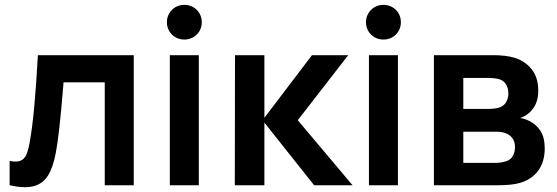

<svg xmlns="http://www.w3.org/2000/svg" viewBox="-20 -769 2311 797"><path d="M103.3 -178.7Q114.5 -240.2 122.6 -331Q130.8 -421.8 137.3 -540H535.2V0H414.8V-427.2H243.7L242.5 -411.8Q226.1 -207 211.3 -132.7Q199.6 -71.6 178.2 -38.7Q156.9 -5.8 119.1 4Q81.3 13.8 20 0V-100.8Q49 -95.4 65 -101.8Q80.9 -108.2 89 -126.1Q97 -144 103.3 -178.7Z M685 -540H805.3V0H685ZM672.8 -676.8Q672.8 -696.8 682.3 -713.2Q691.8 -729.7 708.2 -739.2Q724.7 -748.8 745.2 -748.8Q765.6 -748.8 782.2 -739.2Q798.8 -729.7 808.2 -713.2Q817.6 -696.8 817.6 -676.8Q817.6 -656.8 808.2 -640.3Q798.8 -623.9 782.2 -614.4Q765.6 -604.8 745.2 -604.8Q724.7 -604.8 708.2 -614.4Q691.8 -623.9 682.3 -640.3Q672.8 -656.8 672.8 -676.8Z M955.5 -540H1077.5V-280L1275 -540H1425.5L1216 -270L1443.5 0H1284L1077.5 -260V0H954.7Z M1511.5 -540H1631.8V0H1511.5ZM1499.2 -676.8Q1499.2 -696.8 1508.8 -713.2Q1518.3 -729.7 1534.8 -739.2Q1551.2 -748.8 1571.7 -748.8Q1592.1 -748.8 1608.7 -739.2Q1625.3 -729.7 1634.7 -713.2Q1644.1 -696.8 1644.1 -676.8Q1644.1 -656.8 1634.7 -640.3Q1625.3 -623.9 1608.7 -614.4Q1592.1 -604.8 1571.7 -604.8Q1551.2 -604.8 1534.8 -614.4Q1518.3 -623.9 1508.8 -640.3Q1499.2 -656.8 1499.2 -676.8Z M1781.2 -540H2026.5Q2079.2 -540 2115.7 -529.3Q2158.7 -516.4 2186.5 -482.1Q2214.3 -447.8 2214.3 -392.8Q2214.3 -360.2 2203.9 -337.5Q2193.5 -314.8 2174.5 -298.8Q2157.4 -284.8 2139 -279.2Q2158.8 -276.2 2176.2 -267.3Q2206.2 -252.9 2223.7 -225.5Q2241.2 -198 2241.2 -153Q2241.2 -98.2 2214.6 -61.2Q2188 -24.2 2138 -9.7Q2120.3 -4.6 2097 -2.3Q2073.7 0 2046.5 0H1781.2ZM2083.3 -100.5Q2100.6 -106.4 2109.2 -122.4Q2117.8 -138.4 2117.8 -158Q2117.8 -181.4 2106.3 -196.3Q2094.8 -211.2 2076.3 -217Q2062.8 -222.3 2035.5 -222.3H1903.2V-92.8H2038.2Q2048.9 -92.8 2061.3 -95Q2073.7 -97.1 2083.3 -100.5ZM2058 -324.8Q2073.6 -331.5 2081.9 -346.6Q2090.2 -361.8 2090.2 -381.3Q2090.2 -402.4 2080.9 -418.1Q2071.7 -433.8 2053.7 -439.7Q2036.3 -445.5 2000.7 -445.5H1903.2V-316.8H2003.2Q2019.6 -316.8 2034 -318.6Q2048.4 -320.4 2058 -324.8Z"/></svg>

Font: Tap Sans
Style: Regular
Weight: 400
Designer: Tap Payments
Foundry: Tap Payments
Version: Version 1.001;Glyphs 3.1.2 (3151)